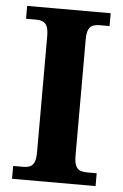

<svg xmlns="http://www.w3.org/2000/svg" viewBox="-52 -752 505 790"><g transform="rotate(5 200.5 -357.0)"><path d="M28 0V-53H70Q85 -53 96.5 -57.5Q108 -62 114.5 -76Q121 -90 121 -118V-596Q121 -625 114.5 -638.5Q108 -652 96.5 -656.5Q85 -661 70 -661H28V-714H373V-661H331Q317 -661 305 -656.5Q293 -652 286.5 -638.5Q280 -625 280 -596V-118Q280 -90 286.5 -76Q293 -62 305 -57.5Q317 -53 331 -53H373V0Z"/></g></svg>

Font: Noto Serif Tamil
Style: Bold
Weight: 700
Designer: Indian Type Foundry, Tom Grace, and the Monotype Design Team
Foundry: Monotype Imaging Inc.
Version: Version 2.003